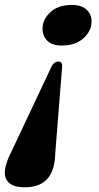

<svg xmlns="http://www.w3.org/2000/svg" viewBox="-35 -562 411 797"><path d="M67.5 215.5Q21 215.5 1 195.5Q-19 175.5 -14 142Q-12.5 127.5 -4.8 106Q3 84.5 14.5 63L179.5 -287Q190 -306.5 207 -306.5Q224 -306.5 223 -286.5L195 66.5Q194.5 82.5 193 97.5Q191.5 112.5 188.5 125Q167.5 215.5 67.5 215.5ZM264 -541.5Q303.5 -541.5 324.8 -521.5Q346 -501.5 345 -471Q344 -431.5 310.5 -402.2Q277 -373 221 -373Q180.5 -373 160.8 -393.5Q141 -414 141.5 -445Q142.5 -482.5 174.8 -512Q207 -541.5 264 -541.5Z"/></svg>

Font: Fraunces 72pt S000
Style: Bold Italic
Weight: 700
Italic angle: -16°
Version: Version 1.000; ttfautohint (v1.8.3)